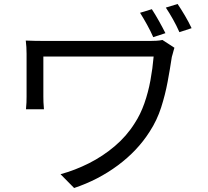

<svg xmlns="http://www.w3.org/2000/svg" viewBox="-20 -879 1040 961"><path d="M740 -833Q757 -807 775.5 -774Q794 -741 808 -713L747 -693Q734 -723 716 -755.5Q698 -788 681 -815ZM869 -859Q886 -834 905.5 -801Q925 -768 939 -738L878 -718Q864 -750 846 -782Q828 -814 810 -841ZM853 -640Q852 -636 849 -626.5Q846 -617 844 -608Q842 -599 840 -594Q831 -534 819 -469.5Q807 -405 786.5 -341Q766 -277 729 -220Q668 -124 569.5 -51Q471 22 351 62L283 -7Q356 -27 425.5 -62Q495 -97 554.5 -147.5Q614 -198 654 -262Q683 -306 702.5 -361.5Q722 -417 733 -477Q744 -537 749 -596Q737 -596 705 -596Q673 -596 628 -596Q583 -596 531 -596Q479 -596 427 -596Q375 -596 328.5 -596Q282 -596 247 -596Q212 -596 197 -596Q197 -588 197 -568Q197 -548 197 -522.5Q197 -497 197 -471.5Q197 -446 197 -426Q197 -406 197 -396Q197 -385 197.5 -368Q198 -351 200 -332H110Q112 -351 112.5 -366.5Q113 -382 113 -396Q113 -408 113 -436Q113 -464 113 -498.5Q113 -533 113 -563.5Q113 -594 113 -610Q113 -627 112 -643.5Q111 -660 109 -676Q130 -675 157 -674.5Q184 -674 216 -674Q223 -674 251.5 -674Q280 -674 322.5 -674Q365 -674 414.5 -674Q464 -674 514.5 -674Q565 -674 609.5 -674Q654 -674 685.5 -674Q717 -674 730 -674Q746 -674 763 -675Q780 -676 793 -679Z"/></svg>

Font: Noto Sans JP Thin
Style: Regular
Weight: 400
Version: Version 2.004-H2;hotconv 1.0.118;makeotfexe 2.5.65603